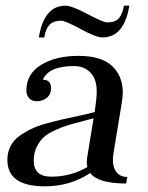

<svg xmlns="http://www.w3.org/2000/svg" viewBox="-20 -647 522 677"><path d="M341 -515Q319 -515 264.5 -544.5Q210 -574 196 -574Q168 -574 154.5 -559.5Q141 -545 136 -515H117Q135 -627 211 -627Q233 -627 288.5 -597.5Q344 -568 358 -568Q386 -568 399 -582.5Q412 -597 417 -627H436Q418 -515 341 -515ZM160 -336Q160 -314 145 -302Q130 -290 109 -290Q93 -290 83 -300.5Q73 -311 73 -328Q73 -386 124.5 -418Q176 -450 257 -450Q337 -450 375 -414.5Q413 -379 413 -320Q413 -308 409 -282L380 -106Q378 -90 378 -84Q378 -55 391.5 -39Q405 -23 429 -23L425 0Q326 0 298 -37Q228 10 138 10Q6 10 6 -83Q6 -109 16.5 -130.5Q27 -152 47 -166.5Q67 -181 89.5 -192Q112 -203 143 -211.5Q174 -220 200 -226Q226 -232 259.5 -239Q293 -246 314 -252Q321 -301 321 -325Q321 -368 299 -391Q277 -414 241 -414Q152 -414 131 -366Q160 -366 160 -336ZM310 -230Q297 -226 265.5 -218Q234 -210 216.5 -204.5Q199 -199 173.5 -187.5Q148 -176 134 -163Q120 -150 109.5 -129Q99 -108 99 -81Q99 -24 161 -24Q230 -24 288 -58Q286 -68 286 -75Q286 -82 288 -96Z"/></svg>

Font: Judson
Style: Italic
Weight: 400
Italic angle: -9.5°
Version: Version 20110429